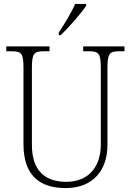

<svg xmlns="http://www.w3.org/2000/svg" viewBox="-20 -951 670 981"><path d="M280 -784V-771H290C332 -811 397 -886 420 -921V-931H364C345 -886 309 -829 280 -784ZM315 10C459 10 529 -85 529 -210V-605C529 -679 541 -689 589 -689H616V-714H405V-689H435C483 -689 495 -679 495 -606V-211C495 -110 442 -22 318 -22C211 -22 143 -79 143 -210V-605C143 -679 155 -689 203 -689H233V-714H12V-689H40C88 -689 100 -679 100 -607V-214C100 -53 185 10 315 10Z"/></svg>

Font: Noto Serif Myanmar SemiCondensed ExtraLight
Style: Regular
Weight: 200
Width: 4
Designer: Ben Mitchell and the Monotype Design Team
Foundry: Monotype Imaging Inc.
Version: Version 2.106